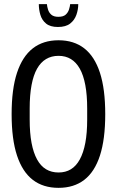

<svg xmlns="http://www.w3.org/2000/svg" viewBox="-20 -893 563 925"><path d="M262 12Q188 12 138 -26.5Q88 -65 62 -143.5Q36 -222 36 -343Q36 -464 62 -542.5Q88 -621 138 -660Q188 -699 262 -699Q336 -699 386 -660Q436 -621 461.5 -542.5Q487 -464 487 -343Q487 -222 461.5 -143.5Q436 -65 386 -26.5Q336 12 262 12ZM262 -62Q296 -62 321.5 -77.5Q347 -93 364.5 -125Q382 -157 391 -204.5Q400 -252 400 -318V-370Q400 -435 391 -483Q382 -531 364.5 -562Q347 -593 321.5 -608.5Q296 -624 262 -624Q228 -624 202 -608.5Q176 -593 158.5 -562Q141 -531 132 -483Q123 -435 123 -370V-318Q123 -252 132 -204.5Q141 -157 158.5 -125Q176 -93 202 -77.5Q228 -62 262 -62ZM259 -763Q222 -763 202 -779.5Q182 -796 174.5 -821.5Q167 -847 167 -873H206Q207 -861 211.5 -846.5Q216 -832 227.5 -822Q239 -812 261 -812Q285 -812 296.5 -822.5Q308 -833 312.5 -847.5Q317 -862 318 -873H357Q357 -847 348 -821.5Q339 -796 318 -779.5Q297 -763 259 -763Z"/></svg>

Font: Archivo ExtraCondensed
Style: Regular
Weight: 400
Width: 2
Designer: Hector Gatti
Foundry: Omnibus-Type
Version: Version 2.001